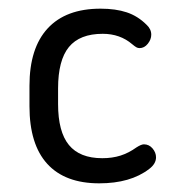

<svg xmlns="http://www.w3.org/2000/svg" viewBox="-20 -413 403 443"><path d="M48 -215V-168Q48 -80 89 -35Q130 10 209 10Q281 10 324 -23Q340 -35 340 -50Q340 -61 332 -70.5Q324 -80 312 -80Q306 -80 295 -73Q277 -60 258 -54Q239 -48 216 -48Q164 -48 139 -78.5Q114 -109 114 -173V-209Q114 -274 139 -304.5Q164 -335 217 -335Q257 -335 285 -311Q291 -306 294.5 -304Q298 -302 302 -302Q313 -302 321 -312Q329 -322 329 -333Q329 -346 318 -356Q298 -376 272.5 -384.5Q247 -393 212 -393Q132 -393 90 -347.5Q48 -302 48 -215Z"/></svg>

Font: Beiruti
Style: Regular
Weight: 400
Designer: Arlette Boutros
Foundry: Boutros
Version: Version 1.41